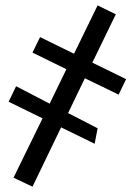

<svg xmlns="http://www.w3.org/2000/svg" viewBox="-20 -725 519 727"><path d="M31.2 -52.2 141.1 -276.9 12.7 -339.8 41 -398.4 168 -332.5 231.4 -462.9 103 -525.9 131.8 -584.5 260.3 -521.5 349.6 -704.6 418.5 -670.9 329.6 -487.8 457.5 -425.3 429.2 -366.7 301.3 -428.7 237.8 -296.9 349.6 -239.3 338.4 -180.7 211.4 -242.7 103 -18.1Z"/></svg>

Font: Flanker
Style: Bold
Weight: 700
Designer: Flanker
Foundry: Flanker
Version: Version 2.021